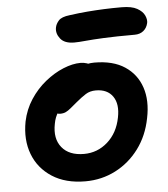

<svg xmlns="http://www.w3.org/2000/svg" viewBox="-53 -788 741 848"><g transform="rotate(-5 317.5 -364.0)"><path d="M292 12Q204 12 144.5 -26.5Q85 -65 60.5 -129.5Q36 -194 51 -274Q62 -327 90.5 -370.5Q119 -414 158 -445.5Q197 -477 238.5 -494Q280 -511 315 -511Q330 -511 343.5 -506.5Q357 -502 365 -492Q373 -482 370 -465Q363 -435 346 -411.5Q329 -388 287 -373Q259 -362 236.5 -344.5Q214 -327 199 -304.5Q184 -282 179 -253Q166 -188 198 -148.5Q230 -109 296 -109Q356 -109 401 -149Q446 -189 459 -256Q471 -315 447 -349.5Q423 -384 372 -384Q346 -384 327 -372Q308 -360 284 -340Q266 -325 254 -315Q242 -305 231.5 -300Q221 -295 206 -295Q190 -295 177.5 -310Q165 -325 171 -358Q177 -385 197.5 -411.5Q218 -438 248 -459.5Q278 -481 311.5 -494Q345 -507 376 -507Q459 -507 511 -472.5Q563 -438 583 -378.5Q603 -319 587 -242Q572 -165 529.5 -108Q487 -51 425.5 -19.5Q364 12 292 12ZM296 -603Q253 -603 234.5 -626.5Q216 -650 221 -676Q224 -692 237 -706.5Q250 -721 286 -725Q329 -731 366.5 -734Q404 -737 440 -738.5Q476 -740 517 -740Q562 -740 586 -726.5Q610 -713 618.5 -694.5Q627 -676 624 -661Q619 -639 603.5 -626.5Q588 -614 565 -614Q481 -614 428.5 -611.5Q376 -609 345.5 -606Q315 -603 296 -603Z"/></g></svg>

Font: Shantell Sans SemiBold
Style: Italic
Weight: 600
Italic angle: -11°
Designer: Stephen Nixon, Anya Danilova, Shantell Martin
Foundry: Arrow Type
Version: Version 1.011;[c5ecc13dd]